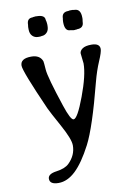

<svg xmlns="http://www.w3.org/2000/svg" viewBox="-95 -734 706 991"><g transform="rotate(-10 258.5 -239.0)"><path d="M115.7 -628.4 116.7 -637.7Q116.7 -670.4 146 -670.4L147.9 -670.9L149.4 -671.4L164.6 -672.9L166 -672.4H168Q210.9 -672.4 210.9 -645.5Q213.4 -638.2 213.4 -635.3L214.8 -622.6V-613.3Q214.8 -590.8 203.1 -579.1Q191.4 -567.4 176.3 -567.4L168 -565.9H157.2Q139.6 -565.9 127.4 -578.1Q115.2 -590.3 115.2 -613.8V-627ZM297.4 -618.7V-622.1L297.9 -624V-629.4Q299.3 -636.7 299.3 -637.7Q299.3 -670.9 333.5 -670.9L341.8 -672.4H355.5Q361.3 -670.9 365.7 -670.9Q398.9 -670.9 398.9 -624.5V-617.7L397 -603.5Q397 -570.3 362.8 -570.3L359.9 -569.3H356.4L347.7 -568.4H344.2L326.2 -571.3Q297.4 -571.3 297.4 -618.7ZM46.9 -434.6Q46.9 -472.2 104 -472.2Q149.4 -472.2 162.1 -437.5Q163.6 -433.1 166.3 -393.3Q168.9 -353.5 221.7 -194.8Q248 -115.2 263.7 -115.2Q284.2 -115.2 324.2 -222.4Q364.3 -329.6 364.3 -390.6L358.4 -443.8Q358.4 -457.5 373.5 -468.3Q388.7 -479 420.4 -479Q464.4 -479 464.4 -448.7Q464.4 -432.6 444.8 -387.2Q425.3 -341.8 410.6 -285.6Q351.6 -56.6 307.4 28.3Q263.2 113.3 220.2 154.1Q177.2 194.8 130.9 194.8Q84.5 194.8 84.5 165Q84.5 139.6 129.9 133.5Q175.3 127.4 196.3 106.9Q236.3 67.9 236.3 16.1Q236.3 -16.6 193.4 -94.5Q150.4 -172.4 140.1 -194.8Q46.9 -404.8 46.9 -434.6Z"/></g></svg>

Font: Averia Libre Light
Style: Regular
Weight: 300
Version: Version 1.002